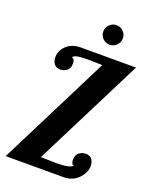

<svg xmlns="http://www.w3.org/2000/svg" viewBox="-171 -1036 890 1127"><g transform="rotate(20 274.5 -472.5)"><path d="M8 0 358 -696Q349 -696 318 -697Q287 -698 268 -698Q176 -698 176 -676Q193 -676 193 -644Q193 -614 174.5 -600.5Q156 -587 134 -587Q108 -587 95.5 -604.5Q83 -622 83 -646Q83 -687 116 -718.5Q149 -750 206 -750H549L204 -65Q216 -65 249.5 -64Q283 -63 300 -63Q388 -63 404 -85Q386 -85 386 -116Q386 -145 404.5 -159.5Q423 -174 446 -174Q472 -174 484.5 -157Q497 -140 497 -116Q497 -74 461 -37Q425 0 369 0ZM296 -884Q296 -909 314 -927Q332 -945 357 -945Q382 -945 400 -927Q418 -909 418 -884Q418 -859 400 -841Q382 -823 357 -823Q332 -823 314 -840.5Q296 -858 296 -884Z"/></g></svg>

Font: Lobster Two
Style: Bold Italic
Weight: 700
Designer: Pablo Impallari
Foundry: Pablo Impallari. www.impallari.com
Version: Version 1.006